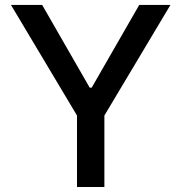

<svg xmlns="http://www.w3.org/2000/svg" viewBox="-20 -747 725 767"><path d="M23.8 -727.3 287.6 -285.5V0H397V-285.5L660.9 -727.3H536.2L346.2 -396.7H338.4L148.4 -727.3Z"/></svg>

Font: Magic Ui Pro Medium
Style: Regular
Weight: 500
Designer: Stefan Endress, Andreas Faust
Version: Version 1.000;FEAKit 1.0